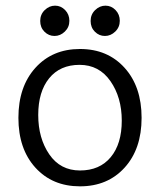

<svg xmlns="http://www.w3.org/2000/svg" viewBox="-20 -648 565 678"><path d="M480 -232Q480 -122 420 -56Q360 10 262.5 10Q165 10 105 -56Q45 -122 45 -232Q45 -342 105 -408.5Q165 -475 262.5 -475Q360 -475 420 -408.5Q480 -342 480 -232ZM262.5 -46Q332 -46 371 -93Q410 -140 410 -222Q410 -304 370 -361.5Q330 -419 261 -419Q192 -419 153.5 -371.5Q115 -324 115 -242Q115 -160 154 -103Q193 -46 262.5 -46ZM403 -574.5Q403 -552 387 -536.5Q371 -521 350.5 -521Q330 -521 315 -536Q300 -551 300 -574Q300 -597 316 -612.5Q332 -628 352.5 -628Q373 -628 388 -612.5Q403 -597 403 -574.5ZM225 -574.5Q225 -552 209 -536.5Q193 -521 172.5 -521Q152 -521 137 -536Q122 -551 122 -574Q122 -597 138 -612.5Q154 -628 174.5 -628Q195 -628 210 -612.5Q225 -597 225 -574.5Z"/></svg>

Font: Overlock
Style: Regular
Weight: 400
Designer: Dario Muhafara
Foundry: Dario Manuel Muhafara
Version: Version 1.002